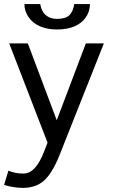

<svg xmlns="http://www.w3.org/2000/svg" viewBox="-22 -724 550 937"><path d="M19 108.9Q50.8 123 92.8 123Q151.9 123 192.9 16.1L210 -27.8L22.9 -512.2H113.8L254.9 -137.2L397 -512.2H484.9L266.1 39.1Q231.4 123.5 191.9 158.2Q152.3 192.9 88.9 192.9Q65.9 192.9 40 188.5Q14.2 184.1 -2 178.2ZM417 -704.1Q417 -668.9 397.2 -639.9Q377.4 -610.8 341.6 -595.5Q305.7 -580.1 256.3 -580.1Q209 -580.1 173.1 -595.7Q137.2 -611.3 117.2 -640.6Q97.2 -669.9 97.2 -704.1H174.3Q180.2 -668 201.7 -649.9Q223.1 -631.8 255.4 -631.8Q298.3 -631.8 316.7 -649.9Q335 -668 340.3 -704.1Z"/></svg>

Font: ClearSansRegular
Style: Regular
Weight: 400
Foundry: Intel Corporation
Version: Version 1.00